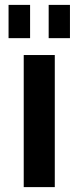

<svg xmlns="http://www.w3.org/2000/svg" viewBox="-20 -765 321 785"><path d="M204 -540V0H77V-540ZM103 -745V-609H15V-745ZM266 -745V-609H179V-745Z"/></svg>

Font: Pathway Extreme 8pt Thin 12pt SemiBold
Style: Regular
Weight: 600
Version: Version 1.001;gftools[0.9.26]